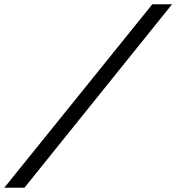

<svg xmlns="http://www.w3.org/2000/svg" viewBox="-77 -775 822 895"><path d="M633 -755H725L37 100H-57Z"/></svg>

Font: Intel One Mono
Style: Italic
Weight: 400
Italic angle: -16°
Monospace: yes
Designer: Fred Shallcrass
Foundry: Frere-Jones Type LLC
Version: Version 1.400;hotconv 1.1.0;makeotfexe 2.6.0;FJTRelease1.4